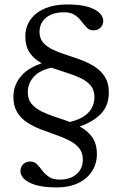

<svg xmlns="http://www.w3.org/2000/svg" viewBox="-20 -705 548 860"><path d="M235 134.5Q174.5 134.5 138.5 123.2Q102.5 112 87 95.5Q71.5 79 71.5 62Q71.5 42.5 84 30.5Q96.5 18.5 115.5 18.5Q134 18.5 145.8 30.8Q157.5 43 169.5 59Q181.5 75 199.2 87.2Q217 99.5 247.5 99.5Q294.5 99.5 322.8 75Q351 50.5 351 10Q351 -21.5 334 -42Q317 -62.5 289.5 -76.2Q262 -90 228.8 -101.5Q195.5 -113 162.2 -125.8Q129 -138.5 101.2 -156.8Q73.5 -175 56.8 -202.5Q40 -230 40 -271Q40 -327.5 79 -369.2Q118 -411 200.5 -431.5L217 -403.5Q158 -391 131.2 -361Q104.5 -331 104.5 -291.5Q104.5 -260 121.2 -240Q138 -220 165.5 -206.2Q193 -192.5 226.2 -181.8Q259.5 -171 292.5 -158.8Q325.5 -146.5 353 -128.8Q380.5 -111 397.2 -84Q414 -57 414 -15.5Q414 29 391.5 63Q369 97 328.8 115.8Q288.5 134.5 235 134.5ZM403 -270Q403 -302 386.2 -321.8Q369.5 -341.5 342 -354.8Q314.5 -368 281.5 -378.2Q248.5 -388.5 215.2 -400.2Q182 -412 154.5 -429.2Q127 -446.5 110.2 -473.2Q93.5 -500 93.5 -541Q93.5 -585.5 117 -617.8Q140.5 -650 182.2 -667.5Q224 -685 279.5 -685Q340.5 -685 376 -673.8Q411.5 -662.5 427 -645.8Q442.5 -629 442.5 -612.5Q442.5 -593 430 -581Q417.5 -569 398.5 -569Q380.5 -569 368.8 -581.2Q357 -593.5 345 -609.5Q333 -625.5 315.2 -637.8Q297.5 -650 267 -650Q215.5 -650 186.2 -625.8Q157 -601.5 157 -562Q157 -532.5 173.8 -513.8Q190.5 -495 218.2 -482Q246 -469 279.2 -458.5Q312.5 -448 345.8 -435.5Q379 -423 406.5 -404.8Q434 -386.5 450.8 -359.2Q467.5 -332 467.5 -291Q467.5 -225.5 423.2 -186.5Q379 -147.5 306.5 -129.5L283 -156.5Q344.5 -169 373.8 -198.5Q403 -228 403 -270Z"/></svg>

Font: Newsreader 24pt
Style: Regular
Weight: 400
Designer: Hugues Gentile
Foundry: Production Type
Version: Version 1.003